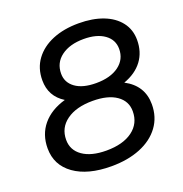

<svg xmlns="http://www.w3.org/2000/svg" viewBox="-129 -822 901 944"><g transform="rotate(-20 322.0 -350.0)"><path d="M296 8Q173 8 101.5 -43Q30 -94 30 -182Q30 -254 72 -304.5Q114 -355 191 -377Q120 -421 120 -505Q120 -568 153.5 -613.5Q187 -659 246 -683.5Q305 -708 383 -708Q456 -708 510.5 -687Q565 -666 595.5 -626.5Q626 -587 626 -533Q626 -470 592.5 -425Q559 -380 495 -357Q586 -309 586 -211Q586 -144 549.5 -94.5Q513 -45 447.5 -18.5Q382 8 296 8ZM299 -73Q386 -73 436 -110Q486 -147 486 -211Q486 -264 441.5 -295Q397 -326 317 -326Q231 -326 180.5 -289.5Q130 -253 130 -190Q130 -136 175 -104.5Q220 -73 299 -73ZM365 -402Q440 -402 484 -434.5Q528 -467 528 -522Q528 -570 488 -598.5Q448 -627 380 -627Q307 -627 262.5 -594Q218 -561 218 -504Q218 -458 256.5 -430Q295 -402 365 -402Z"/></g></svg>

Font: Montserrat Medium
Style: Italic
Weight: 500
Italic angle: -11.3°
Designer: Julieta Ulanovsky
Foundry: Julieta Ulanovsky
Version: Version 9.000; ttfautohint (v1.8.4.7-5d5b)